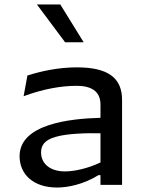

<svg xmlns="http://www.w3.org/2000/svg" viewBox="-20 -826 660 858"><path d="M525.5 0V-379C525.5 -478 463.5 -525 323 -525C243.5 -525 164.5 -508.5 102.5 -488.5L85.5 -396C170.5 -427.5 250.5 -442.5 323 -442.5C383.5 -442.5 429 -421 429 -359V-299.5C293.5 -296 67.5 -272 67.5 -128C67.5 -50.5 125 12 235 12C283 12 352 -1.5 420.5 -43.5H429V0ZM354 -637 249.5 -806H145L271 -637ZM163.5 -144.5C163.5 -174.5 176.5 -199.5 229 -214.5C282.5 -230 370 -231.5 429 -230.5V-100C373 -73.5 313 -60 270.5 -60C203 -60 163.5 -95.5 163.5 -144.5Z"/></svg>

Font: Monaspace Argon
Style: Regular
Weight: 400
Designer: Riley Cran & the Lettermatic Team
Foundry: Lettermatic
Version: Version 1.200 (Monaspace Argon)